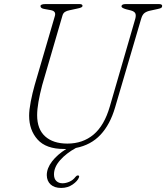

<svg xmlns="http://www.w3.org/2000/svg" viewBox="-20 -720 819 946"><path d="M521 -195 646.5 -627.5Q651 -644.5 646.8 -654Q642.5 -663.5 625 -668.5L601 -674.5Q578.5 -681 578.5 -688.5Q578.5 -700 600 -700H762.5Q779 -700 779 -691Q779 -685 775.2 -681.8Q771.5 -678.5 756.5 -675.5L722 -668Q704 -664.5 692.8 -656.5Q681.5 -648.5 675.5 -627.5L547 -190.5Q522.5 -106.5 475.2 -56Q428 -5.5 354 9Q306.5 35 276.2 69.2Q246 103.5 246 139Q246 161 257.8 172Q269.5 183 288 183Q304.5 183 322.2 175.2Q340 167.5 352 151.5Q358 144 364 144.5Q372.5 144.5 369 154Q362.5 172 338 189Q313.5 206 281.5 206Q248 206 229.5 189Q211 172 210.5 143Q210.5 109 236.5 75.2Q262.5 41.5 306.5 14Q300.5 14 294.5 14Q207 14 165.2 -32.5Q123.5 -79 123.5 -150Q123.5 -178 131.5 -219.5Q139.5 -261 151 -301.5L250 -640Q258 -665 230.5 -670L200 -675.5Q179.5 -678.5 179.5 -690Q179.5 -700 205 -700H371Q386.5 -700 386.5 -691.5Q386.5 -686.5 380.5 -683.5Q374.5 -680.5 359.5 -677.5L322.5 -669.5Q309 -667 300 -661.2Q291 -655.5 287.5 -642.5L188 -301Q176 -255.5 169.5 -218.2Q163 -181 163 -152.5Q163 -83.5 202.5 -48Q242 -12.5 312 -12.5Q388 -12.5 441 -57Q494 -101.5 521 -195Z"/></svg>

Font: Fraunces 9pt S050 Thin
Style: Italic
Weight: 100
Italic angle: -16°
Version: Version 1.000; ttfautohint (v1.8.3)